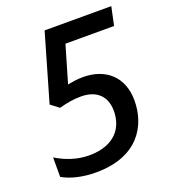

<svg xmlns="http://www.w3.org/2000/svg" viewBox="-133 -812 817 920"><g transform="rotate(-20 275.5 -352.0)"><path d="M200 10C415 10 490 -124 490 -252C490 -372 411 -441 296 -441C263 -441 238 -436 217 -432L272 -620H520L540 -714H200L101 -372L143 -340C180 -350 214 -357 254 -357C337 -357 380 -311 380 -238C380 -155 330 -78 196 -78C135 -78 78 -99 30 -128V-29C73 -4 133 10 200 10Z"/></g></svg>

Font: Noto Sans Medium
Style: Italic
Weight: 500
Italic angle: -12°
Designer: Monotype Design Team
Foundry: Monotype Imaging Inc.
Version: Version 2.013